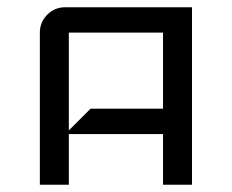

<svg xmlns="http://www.w3.org/2000/svg" viewBox="-20 -510 640 530"><path d="M510 0H430V-140H170V0H90V-420Q90 -449 110.5 -469.5Q131 -490 160 -490H510ZM430 -210V-420H170V-150L230 -210Z"/></svg>

Font: Iceland
Style: Regular
Weight: 400
Designer: Cyreal (www.cyreal.org)
Foundry: Cyreal (www.cyreal.org)
Version: Version 1.001